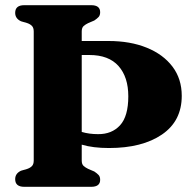

<svg xmlns="http://www.w3.org/2000/svg" viewBox="-20 -720 746 740"><path d="M295 -101.5Q295 -87 302.2 -80.5Q309.5 -74 320 -69L343.5 -59Q354 -52 360 -45.5Q366 -39 366 -27Q366 0 331.5 0H73.5Q38.5 0 38.5 -29.5Q38.5 -51.5 61 -62L85 -69Q96.5 -73 103.2 -80Q110 -87 110 -101.5V-598.5Q110 -613 103.2 -620Q96.5 -627 85 -631L61 -638Q38.5 -648.5 38.5 -670.5Q38.5 -700 73.5 -700H331.5Q366 -700 366 -673Q366 -661 360 -654.5Q354 -648 343.5 -641L320 -631Q309.5 -626 302.2 -619.5Q295 -613 295 -598.5V-562H398Q482 -562 545.5 -536.2Q609 -510.5 644.8 -463.2Q680.5 -416 680.5 -350.5Q680.5 -253.5 604.2 -201.5Q528 -149.5 400 -149.5Q338.5 -149.5 295 -162.5ZM358 -203Q411 -202.5 442.8 -237.2Q474.5 -272 474.5 -349Q474.5 -423 436.8 -465.5Q399 -508 324.5 -508H295V-211.5Q323.5 -203 358 -203Z"/></svg>

Font: Fraunces 72pt S050
Style: Bold
Weight: 700
Version: Version 1.000; ttfautohint (v1.8.3)